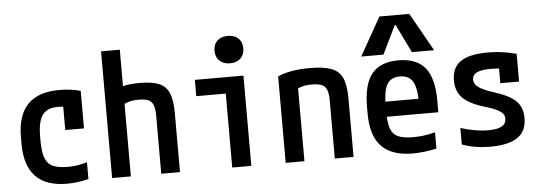

<svg xmlns="http://www.w3.org/2000/svg" viewBox="-51 -941 3102 1102"><g transform="rotate(-5 1500.0 -390.0)"><path d="M295 10Q54 10 54 -240V-280Q54 -530 296 -530Q363 -530 419 -514V-298H311V-499L366 -418Q346 -426 324 -430Q302 -434 280 -434Q218 -434 191 -397Q164 -360 164 -273V-248Q164 -186 177 -150.5Q190 -115 221 -100.5Q252 -86 307 -86Q336 -86 361.5 -90Q387 -94 419 -103V-6Q391 1 359.5 5.5Q328 10 295 10Z M838 -334Q838 -374 829.5 -396Q821 -418 801 -426.5Q781 -435 744 -435Q716 -435 693 -429Q670 -423 633 -405L609 -498Q643 -516 677 -523Q711 -530 759 -530Q831 -530 871.5 -513Q912 -496 929 -454.5Q946 -413 946 -340V0H838ZM555 0V-730H663V0Z M1247 0V-426H1077V-520H1357V0ZM1287 -597Q1249 -597 1226.5 -618.5Q1204 -640 1204 -676Q1204 -713 1226.5 -734Q1249 -755 1287 -755Q1325 -755 1347.5 -734Q1370 -713 1370 -676Q1370 -640 1347.5 -618.5Q1325 -597 1287 -597Z M1555 -498Q1594 -515 1639 -522.5Q1684 -530 1740 -530Q1820 -530 1864.5 -513Q1909 -496 1927.5 -454.5Q1946 -413 1946 -340V0H1838V-334Q1838 -374 1829.5 -396Q1821 -418 1800 -426.5Q1779 -435 1741 -435Q1722 -435 1705.5 -432.5Q1689 -430 1670.5 -423Q1652 -416 1626 -402L1663 -470V0H1555Z M2287 10Q2166 10 2107 -51.5Q2048 -113 2048 -240V-280Q2048 -409 2097 -469.5Q2146 -530 2250 -530Q2355 -530 2404 -469.5Q2453 -409 2453 -280V-213H2101V-300H2368L2347 -271V-276Q2347 -363 2324.5 -400Q2302 -437 2251 -437Q2199 -437 2177 -400Q2155 -363 2155 -276V-245Q2155 -181 2167 -146Q2179 -111 2210 -97Q2241 -83 2296 -83Q2325 -83 2355 -86.5Q2385 -90 2424 -100V-6Q2392 1 2356.5 5.5Q2321 10 2287 10ZM2040 -570 2164 -790H2336L2460 -570H2332L2252 -734H2248L2168 -570Z M2733 10Q2689 10 2649.5 3.5Q2610 -3 2571 -17V-112Q2613 -99 2652 -92Q2691 -85 2729 -85Q2783 -85 2808 -99.5Q2833 -114 2833 -144Q2833 -160 2822.5 -172.5Q2812 -185 2789 -196.5Q2766 -208 2729 -219Q2637 -245 2597.5 -284Q2558 -323 2558 -387Q2558 -461 2608.5 -495.5Q2659 -530 2767 -530Q2805 -530 2842 -525.5Q2879 -521 2930 -508V-348H2822V-488L2870 -426Q2836 -432 2815 -433.5Q2794 -435 2775 -435Q2720 -435 2694 -422Q2668 -409 2668 -382Q2668 -366 2679 -352Q2690 -338 2714 -325.5Q2738 -313 2779 -300Q2869 -272 2906 -235.5Q2943 -199 2943 -138Q2943 -62 2891.5 -26Q2840 10 2733 10Z"/></g></svg>

Font: M PLUS 1 Code Medium
Style: Regular
Weight: 500
Designer: Coji Morishita
Foundry: UNDERFOREST DESIGN
Version: Version 1.002